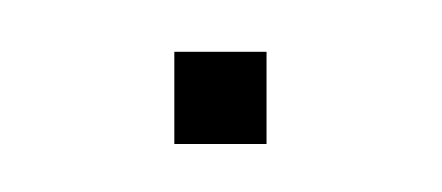

<svg xmlns="http://www.w3.org/2000/svg" viewBox="-20 -454 175 76"><path d="M49 -397V-433.5H85.5V-397Z"/></svg>

Font: Big Shoulders Stencil Display ExtraLight
Style: Regular
Weight: 250
Designer: Patric King
Foundry: XO Type Co
Version: Version 2.001